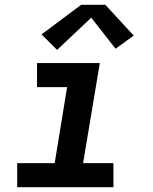

<svg xmlns="http://www.w3.org/2000/svg" viewBox="-20 -784 640 804"><path d="M52 0V-101H209L261 -419H135V-520H398L328 -101H455V0ZM219 -575 154 -640 320 -764H421L540 -635L464 -580L362 -710Z"/></svg>

Font: Iosevka SS04 Extended Oblique
Style: Bold
Weight: 700
Width: 7
Italic angle: -9°
Monospace: yes
Designer: Belleve Invis
Foundry: Belleve Invis
Version: Version 19.0.0; ttfautohint (v1.8.4)